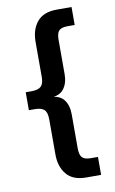

<svg xmlns="http://www.w3.org/2000/svg" viewBox="-83 -628 480 801"><g transform="rotate(-10 157.5 -227.5)"><path d="M29 -190V-266H54Q82 -266 94 -277.5Q106 -289 106 -317V-466Q106 -518 133 -550.5Q160 -583 216 -583H279V-507H249Q222 -507 212 -496Q202 -485 202 -458V-312Q202 -274 183.5 -250Q165 -226 125 -226V-228Q165 -228 183.5 -204.5Q202 -181 202 -142V3Q202 29 212 40.5Q222 52 249 52H279V128H216Q160 128 133 95.5Q106 63 106 11V-138Q106 -167 94 -178.5Q82 -190 54 -190Z"/></g></svg>

Font: Rokkitt SemiBold Medium
Style: Regular
Weight: 500
Version: Version 3.103